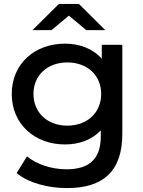

<svg xmlns="http://www.w3.org/2000/svg" viewBox="-20 -761 732 981"><path d="M324 -119C223 -119 151 -185 151 -281C151 -377 223 -442 324 -442C425 -442 497 -377 497 -281C497 -185 425 -119 324 -119ZM312 -23C384 -23 449 -46 495 -95V-65C495 48 440 104 319 104C243 104 166 78 118 38L65 123C125 174 225 200 323 200C507 200 605 114 605 -77V-532H500V-461C454 -513 386 -538 312 -538C157 -538 40 -435 40 -281C40 -127 157 -23 312 -23ZM332 -681 421 -607H518L383 -741H281L146 -607H243Z"/></svg>

Font: Montserrat-Alt1 SemBd
Style: Regular
Weight: 600
Designer: Differentunic
Foundry: Differentunic
Version: Version 7.222